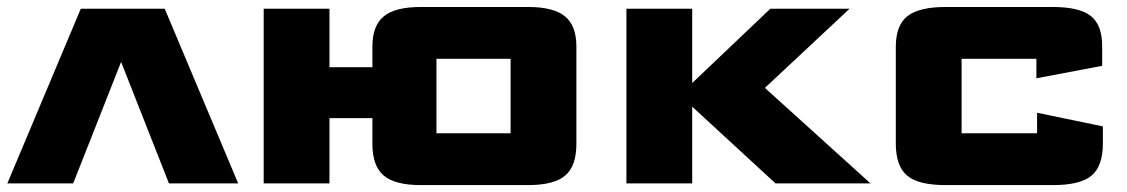

<svg xmlns="http://www.w3.org/2000/svg" viewBox="-20 -531 3264 556"><path d="M1.3 0 214 -505.8H457L669.7 0H469.2L330.7 -351.7L192 0Z M743.6 0V-505.8H934.1V-336.4H1058.4V-396.7Q1058.4 -456.5 1091.4 -483.7Q1124.4 -510.8 1198.4 -510.8H1509.1Q1583.1 -510.8 1616.1 -483.7Q1649.1 -456.5 1649.1 -396.7V-114Q1649.1 -50.5 1616.9 -22.8Q1584.6 5 1509.1 5H1198.4Q1123.6 5 1091 -22.8Q1058.4 -50.5 1058.4 -114V-188.9H934.1V0ZM1243.9 -145.1H1458.6Q1458.6 -145.1 1458.6 -145.1Q1458.6 -145.1 1458.6 -145.1V-360.7Q1458.6 -360.7 1458.6 -360.7Q1458.6 -360.7 1458.6 -360.7H1243.9Q1243.9 -360.7 1243.9 -360.7Q1243.9 -360.7 1243.9 -360.7V-145.1Q1243.9 -145.1 1243.9 -145.1Q1243.9 -145.1 1243.9 -145.1Z M1794 0V-505.8H1984.5V-290.6L2210.9 -505.8H2440.3L2195 -276.5L2500.7 0H2225.7L1984.5 -222.1V0Z M2574.1 -115.5V-395.3Q2574.1 -457.6 2607.7 -484.2Q2641.3 -510.8 2719 -510.8H3027.8Q3106.2 -510.8 3139.1 -484.5Q3172 -458.2 3171.7 -396.3V-340.4L2981.2 -304.3V-360.7Q2981.2 -360.7 2981.2 -360.7Q2981.2 -360.7 2981.2 -360.7H2764.6Q2764.6 -360.7 2764.6 -360.7Q2764.6 -360.7 2764.6 -360.7V-145.1Q2764.6 -145.1 2764.6 -145.1Q2764.6 -145.1 2764.6 -145.1H2983.2Q2983.2 -145.1 2983.2 -145.1Q2983.2 -145.1 2983.2 -145.1V-204.5L3173.7 -165V-115.5Q3173.7 -50.2 3141.1 -22.6Q3108.5 5 3029.3 5H2718.5Q2639.3 5 2606.7 -22.6Q2574.1 -50.2 2574.1 -115.5Z"/></svg>

Font: Science Gothic
Style: Regular
Weight: 400
Designer: Thomas Phinney, Vassil Kateliev, Brandon Buerkle
Foundry: Font Detective LLC
Version: Version 1.018